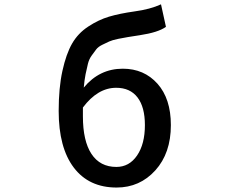

<svg xmlns="http://www.w3.org/2000/svg" viewBox="-20 -841 1040 874"><path d="M357.4 -351.6V-311.5Q357.4 -199.2 396.5 -140.1Q435.5 -81.1 509.8 -81.1Q568.4 -81.1 604 -133.3Q639.6 -185.5 639.6 -271.5Q639.6 -353.5 606 -397.5Q572.3 -441.4 508.8 -441.4Q424.8 -441.4 357.4 -351.6ZM712.9 -821.3 735.4 -718.8Q700.2 -693.4 616.2 -680.7Q580.1 -674.8 563 -672.4Q545.9 -669.9 518.1 -664.1Q490.2 -658.2 477.5 -652.3Q464.8 -646.5 445.8 -637.2Q426.8 -627.9 418 -616.2Q409.2 -604.5 397.5 -588.4Q385.7 -572.3 380.4 -551.3Q375 -530.3 369.6 -503.4Q364.3 -476.6 361.3 -442.4Q432.6 -528.3 539.1 -528.3Q635.7 -528.3 696.8 -460Q757.8 -391.6 757.8 -271.5Q757.8 -143.6 687 -65.4Q616.2 12.7 510.7 12.7Q384.8 12.7 315.9 -78.1Q247.1 -168.9 247.1 -335.9Q247.1 -441.4 264.2 -518.6Q281.2 -595.7 308.1 -642.6Q335 -689.5 381.8 -720.2Q428.7 -751 476.1 -765.1Q523.4 -779.3 592.8 -789.1Q664.1 -798.8 712.9 -821.3Z"/></svg>

Font: Gen Shin Gothic Monospace Medium
Style: Regular
Weight: 500
Designer: [Source Han Sans]
Ryoko NISHIZUKA  (kana & ideographs); Paul D. Hunt (Latin, Greek & Cyrillic); Wenlong ZHANG  (bopomofo
Version: Version 1.002.20150607